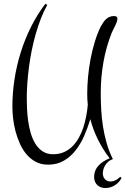

<svg xmlns="http://www.w3.org/2000/svg" viewBox="-20 -677 647 991"><path d="M562.5 144Q546.9 149.9 536.9 159.4Q526.9 168.9 521 179.4Q515.1 189.9 512.9 200.4Q510.7 210.9 510.7 218.3Q510.7 226.1 513.2 233.4Q515.6 240.7 520.5 246.6Q525.4 252.4 533 256.1Q540.5 259.8 550.8 259.8Q560.5 259.8 572.8 254.9Q585 250 600.6 235.8L607.4 241.2Q602.5 251 594.7 260.3Q586.9 269.5 576.4 276.9Q565.9 284.2 552.7 288.8Q539.6 293.5 523.4 293.5Q512.2 293.5 502 290Q491.7 286.6 483.6 279.5Q475.6 272.5 470.7 261.7Q465.8 251 465.8 236.3Q465.8 202.6 487.5 178.7Q509.3 154.8 545.9 140.1Q511.7 95.7 485.8 43.9Q460 -7.8 446.3 -62Q433.1 -19 415 22.9Q397 64.9 370.8 98.4Q344.7 131.8 309.8 152.3Q274.9 172.9 228 172.9Q192.4 172.9 165 158.4Q137.7 144 117.2 119.9Q96.7 95.7 82.8 64.7Q68.8 33.7 60.1 0.5Q51.3 -32.7 47.6 -65.7Q43.9 -98.6 43.9 -126Q43.9 -195.8 54.7 -266.6Q65.4 -337.4 86.7 -405.5Q107.9 -473.6 139.6 -537.4Q171.4 -601.1 213.9 -657.2L224.1 -651.9Q206.1 -619.6 191.2 -581.5Q176.3 -543.5 164.6 -502.2Q152.8 -460.9 144 -417.7Q135.3 -374.5 129.6 -331.5Q124 -288.6 121.1 -247.6Q118.2 -206.5 118.2 -169.9Q118.2 -147.5 119.4 -117.4Q120.6 -87.4 125 -55.2Q129.4 -22.9 138.2 8.3Q147 39.6 162.1 64.2Q177.2 88.9 199.7 104Q222.2 119.1 253.9 119.1Q285.2 119.1 310.1 108.2Q335 97.2 354 78.1Q373 59.1 387 33.9Q400.9 8.8 410.2 -19.5Q419.4 -47.9 425 -77.6Q430.7 -107.4 433.1 -135.7Q430.2 -164.1 430.2 -192.9Q430.2 -232.9 434.3 -278.6Q438.5 -324.2 447 -370.1Q455.6 -416 468.8 -459.7Q481.9 -503.4 500 -540Q505.9 -550.8 512.5 -560.5Q519 -570.3 527.1 -577.9Q535.2 -585.4 545.4 -589.8Q555.7 -594.2 568.8 -594.2Q575.7 -594.2 580.8 -591.3Q585.9 -588.4 585.9 -581.1Q585.9 -572.3 582.5 -562.7Q579.1 -553.2 574.2 -543.5Q569.3 -533.7 564.5 -524.4Q559.6 -515.1 556.2 -506.8Q527.3 -433.1 513.7 -355.2Q500 -277.3 500 -196.8Q500 -154.3 502.4 -110.4Q504.9 -66.4 511.7 -22.9Q518.6 20.5 530.8 62.7Q543 105 562.5 144Z"/></svg>

Font: Montez
Style: Regular
Weight: 400
Designer: Astigmatic (AOETI)
Foundry: Astigmatic (AOETI)
Version: Version 1.000